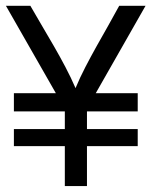

<svg xmlns="http://www.w3.org/2000/svg" viewBox="-21 -628 514 648"><path d="M197.8 0V-134.8H25.9V-192.4H197.8V-252H25.9V-313.5H167.5L-1 -608.4H81.5Q101.1 -574.2 121.3 -540Q141.6 -505.9 161.4 -471.4Q181.2 -437 199.7 -401.9Q218.3 -366.7 233.9 -330.6Q249 -366.7 267.1 -401.6Q285.2 -436.5 304.4 -470.9Q323.7 -505.4 343.3 -539.8Q362.8 -574.2 381.3 -608.4H470.2L302.2 -313.5H443.8V-252H272.5V-192.4H443.8V-134.8H272.5V0Z"/></svg>

Font: AKL 022
Style: Regular
Weight: 400
Designer: AKL
Foundry: AKL
Version: Version 2.053;August 19, 2024;FontCreator 13.0.0.2675 64-bit